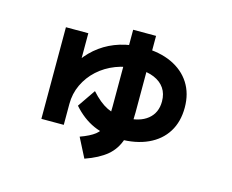

<svg xmlns="http://www.w3.org/2000/svg" viewBox="-99 -769 1198 993"><g transform="rotate(15 500.0 -272.5)"><path d="M158.7 -58.7V-549.3H278.6V-293.3H212.7Q233.3 -354 267.6 -402Q302 -450 348 -483.3Q394 -516.6 450.7 -534Q507.3 -551.3 572.7 -551.3Q661 -551.3 725.5 -521.3Q790 -491.3 825 -436.5Q860 -381.7 860 -306.7Q860 -230.3 825.8 -175.7Q791.7 -121 727.8 -91.5Q664 -62 575.3 -62Q495 -62 434.7 -89Q374.3 -116 323.7 -173.4L389.3 -269Q434.3 -218.6 477 -197.6Q519.6 -176.6 575.3 -176.6Q652.3 -176.6 695.2 -211.1Q738 -245.6 738 -306.7Q738 -348 718.5 -376.7Q699 -405.4 662.2 -421Q625.3 -436.7 572.7 -436.7Q511 -436.7 457.7 -416Q404.3 -395.4 364.1 -358.9Q324 -322.4 301.3 -274.2Q278.6 -226 278.6 -170.7V-58.7ZM373.7 -21Q425.4 -39.6 452.2 -60.6Q479 -81.6 488.5 -118Q498 -154.3 498 -216V-626.7H620.6V-216Q620.6 -128.3 602.8 -71.3Q585 -14.3 542.3 21.5Q499.7 57.3 426.7 82.7Z"/></g></svg>

Font: M PLUS 1 Thin
Style: Regular
Weight: 100
Designer: Coji Morishita
Foundry: UNDERFOREST DESIGN
Version: Version 1.001